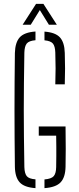

<svg xmlns="http://www.w3.org/2000/svg" viewBox="-20 -968 406 993"><path d="M163.5 5Q105.5 1 81.8 -25Q58 -51 57 -105.5Q56 -183.5 55.5 -256Q55 -328.5 55 -399.8Q55 -471 55.5 -543.5Q56 -616 57 -694Q58.5 -749 82.2 -775Q106 -801 163.5 -805V-760Q129.5 -757 118.2 -742.8Q107 -728.5 106 -696Q104.5 -610 103.8 -538.5Q103 -467 103 -400Q103 -333 103.8 -261.5Q104.5 -190 106 -104Q107 -71.5 118.2 -57.2Q129.5 -43 163.5 -40.5ZM210 5V-40Q246 -43 258 -57.2Q270 -71.5 270.5 -104Q271 -134.5 271.2 -160Q271.5 -185.5 271.2 -211Q271 -236.5 270.5 -266.5H180.5V-314H319Q320 -244 320 -197.8Q320 -151.5 319 -105.5Q318 -51 293.5 -25Q269 1 210 5ZM266 -532Q267.5 -578.5 267.5 -614.2Q267.5 -650 266 -696Q265 -728.5 253.8 -742.5Q242.5 -756.5 210 -759.5V-804.5Q266 -800.5 289.8 -774.8Q313.5 -749 315 -694.5Q316.5 -649.5 316.5 -613.8Q316.5 -578 315 -532ZM97 -840 166.5 -948H204.5L274 -840H233L186 -916L139 -840Z"/></svg>

Font: Big Shoulders Stencil Text Thin ExtraLight
Style: Regular
Weight: 250
Version: Version 2.001